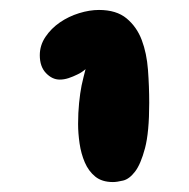

<svg xmlns="http://www.w3.org/2000/svg" viewBox="-20 -795 380 386"><path d="M152 -656Q144 -649 135 -645Q127 -641 118 -638Q109 -635 100 -635Q85 -635 72.5 -648Q60 -661 60 -684Q60 -704 71.5 -721Q83 -738 100.5 -750Q118 -762 139 -768.5Q160 -775 179 -775Q214 -775 234.5 -758Q255 -741 265 -714.5Q275 -688 277.5 -654.5Q280 -621 280 -588Q280 -529 271.5 -497Q263 -465 251.5 -450Q240 -435 227.5 -432Q215 -429 207 -429Q185 -429 171.5 -440Q158 -451 150.5 -468.5Q143 -486 140 -506.5Q137 -527 137 -546Q137 -568 139 -588Q141 -608 144 -623Q148 -641 152 -656Z"/></svg>

Font: Sniglet
Style: ExtraBold
Weight: 800
Version: Version 2.000; ttfautohint (v0.95) -l 8 -r 50 -G 200 -x 14 -